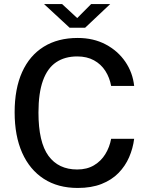

<svg xmlns="http://www.w3.org/2000/svg" viewBox="-20 -921 736 951"><path d="M365 -733Q443 -733 503.5 -701Q564 -669 600.8 -615Q637.5 -561 644.5 -495.5H530.5Q523 -536.5 501.8 -569.8Q480.5 -603 445.5 -622.2Q410.5 -641.5 362.5 -641.5Q301 -641.5 258 -612.5Q215 -583.5 192.8 -522Q170.5 -460.5 170.5 -363.5Q170.5 -217 220 -149.2Q269.5 -81.5 362.5 -81.5Q410.5 -81.5 445.5 -102.2Q480.5 -123 501.8 -157.8Q523 -192.5 530.5 -233.5H644.5Q638.5 -186 619.5 -142.2Q600.5 -98.5 566.8 -64Q533 -29.5 483 -9.8Q433 10 365 10Q267 10 197 -35.2Q127 -80.5 89.8 -164.2Q52.5 -248 52.5 -365Q52.5 -481.5 89.5 -563.8Q126.5 -646 196.5 -689.5Q266.5 -733 365 -733ZM325 -783.5 198 -901H287.5L362.5 -831.5L431.5 -901H526L401.5 -783.5Z"/></svg>

Font: Public Sans Medium
Style: Regular
Weight: 500
Designer: The Public Sans Project Authors: Dan O. Williams and USWDS (Libre Franklin designed by Pablo Impallari and Rodrigo Fuenz
Version: Version 1.007